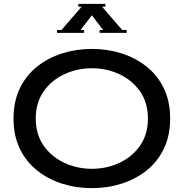

<svg xmlns="http://www.w3.org/2000/svg" viewBox="-20 -963 950 993"><path d="M415 -808V-793H275V-808H298L402 -928H385V-943H525V-928H508L612 -808H635V-793H495V-808H513L455 -884L397 -808ZM50 -350Q50 -438 82 -505Q114 -572 170.5 -617.5Q227 -663 300 -686.5Q373 -710 455 -710Q537 -710 610 -686.5Q683 -663 739.5 -617.5Q796 -572 828 -505Q860 -438 860 -350Q860 -262 828 -195Q796 -128 739.5 -82.5Q683 -37 610 -13.5Q537 10 455 10Q373 10 300 -13.5Q227 -37 170.5 -82.5Q114 -128 82 -195Q50 -262 50 -350ZM165 -350Q165 -268 205.5 -210Q246 -152 312.5 -121Q379 -90 455 -90Q532 -90 598 -121Q664 -152 704.5 -210Q745 -268 745 -350Q745 -432 704.5 -490Q664 -548 598 -579Q532 -610 455 -610Q379 -610 312.5 -579Q246 -548 205.5 -490Q165 -432 165 -350Z"/></svg>

Font: Copperplate CC
Style: Regular
Weight: 400
Designer: indestructible type*
Foundry: Cowboy Collective
Version: Version 1.000